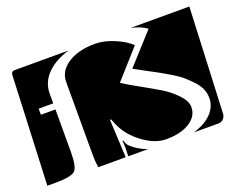

<svg xmlns="http://www.w3.org/2000/svg" viewBox="-84 -635 948 769"><g transform="rotate(-20 390.0 -250.0)"><path d="M480 -334 596 -462Q575 -479 531 -490H780L760 -40Q759 -27 750.5 -18.5Q742 -10 730 -10H625Q675 -25 702.5 -53.5Q730 -82 730 -119Q730 -138 722.5 -156.5Q715 -175 698 -193Q681 -211 666 -224.5Q651 -238 622 -255.5Q593 -273 576.5 -282Q560 -291 526 -309Q492 -327 480 -334ZM344 -75 348 -76Q352 -58 363 -49Q388 -25 429 -10H345L346 -46Q346 -66 344 -75ZM213 -63V-374Q213 -421 257.5 -450Q302 -479 374 -479Q412 -479 455.5 -460.5Q499 -442 522 -419L414 -298Q433 -285 482.5 -257.5Q532 -230 563.5 -211Q595 -192 622.5 -163.5Q650 -135 650 -109Q650 -70 612 -46Q574 -22 512 -22Q465 -22 415 -58.5Q365 -95 342 -145L331 -172H326L334 -10H217Q213 -35 213 -63ZM0 -10 20 -475Q21 -490 35 -490H265Q204 -472 169.5 -436.5Q135 -401 135 -353V-312H73V-286H135V-106Q135 -41 118.5 -25.5Q102 -10 35 -10Z"/></g></svg>

Font: PrimecolorB
Style: Medium
Weight: 500
Designer: gluk
Foundry: gluk
Version: Version 0.672